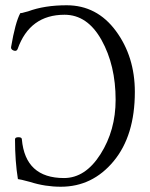

<svg xmlns="http://www.w3.org/2000/svg" viewBox="-20 -696 570 729"><path d="M211 13Q151 13 95 -5Q54 -16 48 -16Q37 -84 37 -167Q37 -175 50 -175Q63 -175 63 -167Q76 -20 223 -20Q304 -20 361.5 -110.5Q419 -201 419 -317Q419 -448 365.5 -544Q312 -640 225 -640Q93 -640 47 -510Q43 -500 32 -504Q21 -508 22 -517Q38 -611 57 -646Q60 -646 64.5 -647Q69 -648 75.5 -650Q82 -652 87 -653Q149 -676 233 -676Q348 -676 420 -578.5Q492 -481 492 -347Q492 -181 411.5 -84Q331 13 211 13Z"/></svg>

Font: Junicode Cond Light
Style: Regular
Weight: 300
Width: 3
Designer: Peter S. Baker
Version: Version 2.201